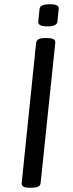

<svg xmlns="http://www.w3.org/2000/svg" viewBox="-20 -881 342 903"><path d="M119 2Q79 2 82 -21L150 -680Q152 -691 161.5 -696.5Q171 -702 193 -702H201Q243 -702 240 -680L171 -20Q170 -9 160 -3.5Q150 2 127 2ZM203 -757Q178 -757 168.5 -763Q159 -769 160 -779L166 -839Q167 -849 178 -855Q189 -861 214 -861Q239 -861 248 -855.5Q257 -850 256 -839L250 -779Q248 -757 203 -757Z"/></svg>

Font: Asap Semi Expanded Semi Expanded Regular
Style: Italic
Weight: 400
Width: 6
Italic angle: -6°
Designer: Pablo Cosgaya
Foundry: Omnibus-Type
Version: Version 3.001; ttfautohint (v1.8.4.7-5d5b)